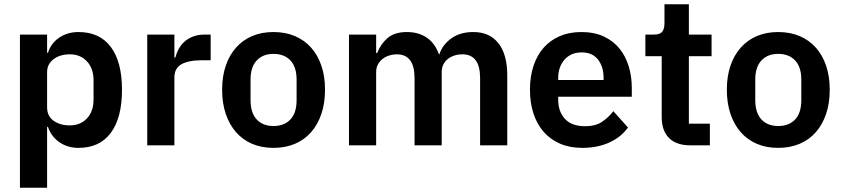

<svg xmlns="http://www.w3.org/2000/svg" viewBox="-20 -685 3970 905"><path d="M74 -522H202V-436H206Q220 -481 259 -507.5Q298 -534 350 -534Q450 -534 502.5 -463.5Q555 -393 555 -262Q555 -130 502.5 -59Q450 12 350 12Q298 12 259.5 -15Q221 -42 206 -87H202V200H74ZM309 -94Q359 -94 390 -127Q421 -160 421 -216V-306Q421 -362 390 -395.5Q359 -429 309 -429Q263 -429 232.5 -406Q202 -383 202 -345V-179Q202 -138 232.5 -116Q263 -94 309 -94Z M674 0V-522H802V-414H807Q812 -435 822.5 -454.5Q833 -474 850 -489Q867 -504 890.5 -513Q914 -522 945 -522H973V-401H933Q868 -401 835 -382Q802 -363 802 -320V0Z M1269 12Q1213 12 1168.5 -7Q1124 -26 1092.5 -62Q1061 -98 1044 -148.5Q1027 -199 1027 -262Q1027 -325 1044 -375Q1061 -425 1092.5 -460.5Q1124 -496 1168.5 -515Q1213 -534 1269 -534Q1325 -534 1370 -515Q1415 -496 1446.5 -460.5Q1478 -425 1495 -375Q1512 -325 1512 -262Q1512 -199 1495 -148.5Q1478 -98 1446.5 -62Q1415 -26 1370 -7Q1325 12 1269 12ZM1269 -91Q1320 -91 1349 -122Q1378 -153 1378 -213V-310Q1378 -369 1349 -400Q1320 -431 1269 -431Q1219 -431 1190 -400Q1161 -369 1161 -310V-213Q1161 -153 1190 -122Q1219 -91 1269 -91Z M1625 0V-522H1753V-435H1758Q1773 -476 1806 -505Q1839 -534 1898 -534Q1952 -534 1991 -508Q2030 -482 2049 -429H2051Q2065 -473 2106.5 -503.5Q2148 -534 2211 -534Q2288 -534 2329.5 -481Q2371 -428 2371 -330V0H2243V-317Q2243 -429 2159 -429Q2140 -429 2122.5 -423.5Q2105 -418 2091.5 -407.5Q2078 -397 2070 -381.5Q2062 -366 2062 -345V0H1934V-317Q1934 -429 1850 -429Q1832 -429 1814.5 -423.5Q1797 -418 1783.5 -407.5Q1770 -397 1761.5 -381.5Q1753 -366 1753 -345V0Z M2724 12Q2666 12 2620.5 -7.5Q2575 -27 2543.5 -62.5Q2512 -98 2495 -148.5Q2478 -199 2478 -262Q2478 -324 2494.5 -374Q2511 -424 2542 -459.5Q2573 -495 2618 -514.5Q2663 -534 2720 -534Q2781 -534 2826 -513Q2871 -492 2900 -456Q2929 -420 2943.5 -372.5Q2958 -325 2958 -271V-229H2611V-216Q2611 -159 2643 -124.5Q2675 -90 2738 -90Q2786 -90 2816.5 -110Q2847 -130 2871 -161L2940 -84Q2908 -39 2852.5 -13.5Q2797 12 2724 12ZM2722 -438Q2671 -438 2641 -404Q2611 -370 2611 -316V-308H2825V-317Q2825 -371 2798.5 -404.5Q2772 -438 2722 -438Z M3234 0Q3168 0 3133.5 -34.5Q3099 -69 3099 -133V-420H3022V-522H3062Q3091 -522 3101.5 -535.5Q3112 -549 3112 -576V-665H3227V-522H3334V-420H3227V-102H3326V0Z M3648 12Q3592 12 3547.5 -7Q3503 -26 3471.5 -62Q3440 -98 3423 -148.5Q3406 -199 3406 -262Q3406 -325 3423 -375Q3440 -425 3471.5 -460.5Q3503 -496 3547.5 -515Q3592 -534 3648 -534Q3704 -534 3749 -515Q3794 -496 3825.5 -460.5Q3857 -425 3874 -375Q3891 -325 3891 -262Q3891 -199 3874 -148.5Q3857 -98 3825.5 -62Q3794 -26 3749 -7Q3704 12 3648 12ZM3648 -91Q3699 -91 3728 -122Q3757 -153 3757 -213V-310Q3757 -369 3728 -400Q3699 -431 3648 -431Q3598 -431 3569 -400Q3540 -369 3540 -310V-213Q3540 -153 3569 -122Q3598 -91 3648 -91Z"/></svg>

Font: IBM Plex Sans Thai SmBld
Style: Regular
Weight: 600
Designer: Mike Abbink, Paul van der Laan, Pieter van Rosmalen, Ben Mitchell, Mark Frömberg
Foundry: Bold Monday
Version: Version 1.2